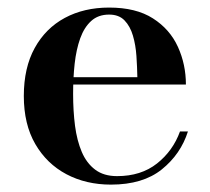

<svg xmlns="http://www.w3.org/2000/svg" viewBox="-20 -490 569 520"><path d="M280.5 10Q213 10 159.8 -18.2Q106.5 -46.5 75.5 -100Q44.5 -153.5 44.5 -230Q44.5 -306.5 74 -360Q103.5 -413.5 155.5 -441.5Q207.5 -469.5 275.5 -469.5Q348.5 -469.5 394.2 -440.2Q440 -411 461.8 -363.2Q483.5 -315.5 483.5 -261H111.5V-281H352Q351.5 -308.5 349.5 -338.2Q347.5 -368 340 -393.5Q332.5 -419 317.2 -434.8Q302 -450.5 275.5 -450.5Q246 -450.5 227 -433.2Q208 -416 197.2 -386Q186.5 -356 182.2 -317.5Q178 -279 178 -236Q178 -189.5 183.2 -149.2Q188.5 -109 201.5 -78.5Q214.5 -48 237.8 -30.5Q261 -13 297 -13Q362 -13 405.2 -47.2Q448.5 -81.5 467.5 -134H489Q469.5 -72.5 418.2 -31.2Q367 10 280.5 10Z"/></svg>

Font: Bodoni Moda 11pt SemiBold
Style: Regular
Weight: 600
Designer: Owen Earl
Foundry: indestructible type
Version: Version 2.004